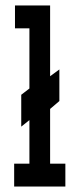

<svg xmlns="http://www.w3.org/2000/svg" viewBox="-20 -685 290 705"><path d="M32 0V-84H88V-244L58 -220V-337L88 -360V-581H35V-665H164V-405L198 -430V-314L164 -285V-84H220V0Z"/></svg>

Font: Inconsolata UltraCondensed ExtraBold
Style: Regular
Weight: 800
Width: 1
Monospace: yes
Designer: Raph Levien, Cyreal, Brenton Simpson
Foundry: Raph Levien, Cyreal, Google
Version: Version 3.001; ttfautohint (v1.8.2.53-6de2)